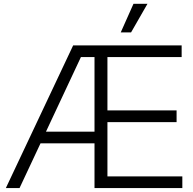

<svg xmlns="http://www.w3.org/2000/svg" viewBox="-20 -959 985 979"><path d="M9.8 0H79.6L186.5 -228H461.9V0H909.7V-59.6H527.8V-336.4H880.4V-396H527.8V-668H906.2V-727.5H353ZM595.7 -793.9H648.4L731.9 -939.5H660.6ZM214.4 -287.6 392.6 -668H461.9V-287.6Z"/></svg>

Font: Raveo Display Display Light
Style: Regular
Weight: 300
Designer: Jakub Foglar, Rasmus Andersson (Inter)
Foundry: Jakubfoglar.com
Version: Version 1.100;Glyphs 3.2.3 (3260)